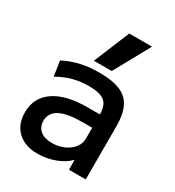

<svg xmlns="http://www.w3.org/2000/svg" viewBox="-190 -902 934 1024"><g transform="rotate(30 276.5 -390.0)"><path d="M199 10Q121 10 76 -32.5Q31 -75 31 -148Q31 -239 103 -288.5Q175 -338 308 -338H383Q383 -394 354.5 -417Q326 -440 257 -440Q207 -440 161.5 -428Q116 -416 69 -389L55 -481Q103 -506 155.5 -518Q208 -530 270 -530Q350 -530 398.5 -510Q447 -490 469 -445Q491 -400 491 -327V0H388L387 -60H385Q358 -29 305.5 -9.5Q253 10 199 10ZM237 -78Q277 -78 310.5 -93Q344 -108 363.5 -133Q383 -158 383 -189V-256H323Q231 -256 185 -232Q139 -208 139 -159Q139 -121 164.5 -99.5Q190 -78 237 -78ZM322 -570H212L303 -790H443Z"/></g></svg>

Font: M PLUS 2 Medium
Style: Regular
Weight: 500
Designer: Coji Morishita
Foundry: UNDERFOREST DESIGN
Version: Version 1.001